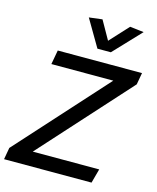

<svg xmlns="http://www.w3.org/2000/svg" viewBox="-142 -1053 938 1147"><g transform="rotate(15 326.5 -479.5)"><path d="M-5 0 8 -73 504 -622H121L137 -710H658L645 -637L149 -88H560L536 0ZM363 -782 265 -949 347 -959 412 -844 518 -959 604 -949 446 -782Z"/></g></svg>

Font: Livvic Medium
Style: Italic
Weight: 500
Italic angle: -10°
Designer: Jacques Le Bailly, Baron von Fonthausen
Version: Version 1.001; ttfautohint (v1.8.2)